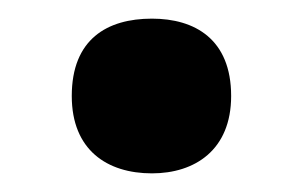

<svg xmlns="http://www.w3.org/2000/svg" viewBox="-20 -267 325 206"><path d="M57 -164C57 -106 95 -81 143 -81C189 -81 228 -106 228 -164C228 -225 189 -247 143 -247C95 -247 57 -225 57 -164Z"/></svg>

Font: Noto Sans Kannada UI
Style: Bold
Weight: 700
Designer: Jelle Bosma - Monotype Design Team
Foundry: Monotype Imaging Inc.
Version: Version 2.005